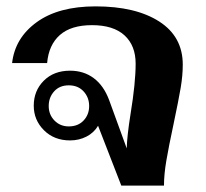

<svg xmlns="http://www.w3.org/2000/svg" viewBox="-20 -583 648 603"><path d="M288 -188Q275 -166 251.5 -154Q228 -142 200 -142Q150 -142 118 -174Q86 -206 86 -251Q86 -298 117.5 -329.5Q149 -361 200 -361Q243 -361 274.5 -337.5Q306 -314 323 -268L378 -117Q379 -156 390 -225Q406 -323 406 -383Q406 -440 371 -472Q336 -504 269 -504Q203 -504 168 -473Q133 -442 128 -385H18Q27 -464 95.5 -513.5Q164 -563 280 -563Q406 -563 480 -515.5Q554 -468 554 -380Q554 -346 547.5 -307.5Q541 -269 525 -193Q510 -123 502.5 -79Q495 -35 495 0H361ZM260 -250Q260 -277 242.5 -296Q225 -315 196 -315Q167 -315 150 -296Q133 -277 133 -250Q133 -223 151 -204.5Q169 -186 196 -186Q225 -186 242.5 -204.5Q260 -223 260 -250Z"/></svg>

Font: Taviraj DemiBold
Style: Regular
Weight: 600
Designer: Katatrad Team
Foundry: CadsonDemak
Version: Version 1.030